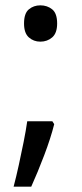

<svg xmlns="http://www.w3.org/2000/svg" viewBox="-20 -570 308 719"><path d="M70 -482Q70 -520 88 -535Q106 -550 131 -550Q157 -550 175.5 -535Q194 -520 194 -482Q194 -446 175.5 -430Q157 -414 131 -414Q106 -414 88 -430Q70 -446 70 -482ZM183 -105Q170 -53 145.5 11.5Q121 76 97 129H31Q41 91 50.5 47.5Q60 4 68.5 -38.5Q77 -81 82 -116H176Z"/></svg>

Font: Noto Sans Mandaic
Style: Regular
Weight: 400
Designer: Monotype Design Team
Foundry: Monotype Imaging Inc.
Version: Version 2.002; ttfautohint (v1.8.4.7-5d5b)